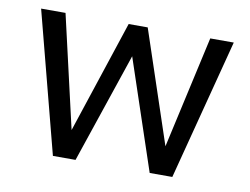

<svg xmlns="http://www.w3.org/2000/svg" viewBox="-59 -554 827 635"><g transform="rotate(10 354.5 -236.5)"><path d="M154 0H230L355 -370L479 0H555L678 -473H599L515 -96L389 -473H325L200 -95L113 -473H31Z"/></g></svg>

Font: Logix
Style: Regular
Weight: 400
Designer: Michael Lee Finney
Version: Version 1.06